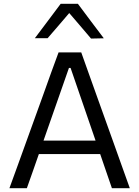

<svg xmlns="http://www.w3.org/2000/svg" viewBox="-20 -988 730 1008"><path d="M29.5 0Q50.5 -57.5 73.5 -121Q96 -184.5 117 -241.5L205.5 -486.5Q229 -552.5 248.2 -605.8Q267.5 -659 287.5 -713H406.5Q426 -657.5 445 -605Q464 -552 487.5 -486L575.5 -240.5Q596.5 -181.5 618.8 -119.2Q641 -57 661.5 0H567.5Q552.5 -43.5 536.8 -89.2Q521 -135 506 -179H184Q168 -134.5 152.5 -89Q136.5 -43.5 121 0ZM211 -257Q210 -253.5 208.5 -250H481.5L480.5 -253.5L350.5 -631.5H342ZM458 -785.5Q429.5 -819.5 401 -852.5Q372.5 -885.5 343.5 -919.5Q315 -886 286.8 -853.2Q258.5 -820.5 230 -787.5H163Q196.5 -832 230.5 -877.2Q264.5 -922.5 298.5 -968H389Q423 -922.5 457 -877Q491 -831.5 525 -787Z"/></svg>

Font: Heraclito
Style: Regular
Weight: 400
Designer: Kostas Bartsokas (font) & Cristiano Sobral (main changes)
Foundry: Kostas Bartsokas (font) & Cristiano Sobral (main changes)
Version: Version 1.00;July 8, 2020;FontCreator 13.0.0.2655 64-bit